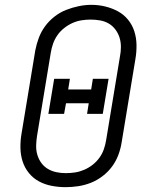

<svg xmlns="http://www.w3.org/2000/svg" viewBox="-20 -766 640 794"><path d="M251 8Q222 8 193.5 2.5Q165 -3 141 -16Q117 -29 99.5 -50.5Q82 -72 73.5 -98.5Q65 -125 64.5 -154.5Q64 -184 69 -213L126 -558Q131 -584 140.5 -609.5Q150 -635 166.5 -657.5Q183 -680 205.5 -697.5Q228 -715 253.5 -725Q279 -735 305.5 -740.5Q332 -746 358 -746Q388 -746 416 -739Q444 -732 468 -719Q492 -706 509.5 -684.5Q527 -663 535.5 -636.5Q544 -610 544.5 -580.5Q545 -551 540 -522L483 -177Q479 -151 469.5 -125.5Q460 -100 443.5 -77.5Q427 -55 404 -37.5Q381 -20 355.5 -10Q330 0 303.5 4Q277 8 251 8ZM252 -50Q272 -50 291 -53Q310 -56 328.5 -64Q347 -72 363 -84.5Q379 -97 391 -113.5Q403 -130 409.5 -149Q416 -168 419 -187L476 -532Q480 -552 480 -572Q480 -592 474.5 -610Q469 -628 457.5 -643.5Q446 -659 430 -668.5Q414 -678 394.5 -681.5Q375 -685 355 -685Q336 -685 317 -682Q298 -679 280 -671Q262 -663 245.5 -650Q229 -637 217.5 -620.5Q206 -604 199.5 -585.5Q193 -567 190 -548L133 -203Q130 -184 129.5 -164Q129 -144 134.5 -125.5Q140 -107 151 -92Q162 -77 178 -67.5Q194 -58 213 -54Q232 -50 252 -50ZM180 -295 204 -440H269L262 -396H357L364 -440H429L405 -295H340L347 -339H253L245 -295Z"/></svg>

Font: Iosevka Curly Slab LtExObl
Style: Regular
Weight: 300
Width: 7
Italic angle: -9°
Monospace: yes
Designer: Belleve Invis
Foundry: Belleve Invis
Version: Version 11.1.0; ttfautohint (v1.8.3)